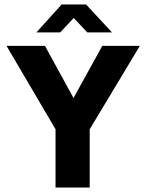

<svg xmlns="http://www.w3.org/2000/svg" viewBox="-20 -834 649 854"><path d="M180 -630 307 -398 435 -630H602L379 -259V0H227V-259L9 -630ZM254 -814H363L478 -690H368L308 -754L248 -690H142Z"/></svg>

Font: Ek Mukta ExtraBold
Style: Regular
Weight: 800
Designer: Girish Dalvi and Yashodeep Gholap
Foundry: Ek Type
Version: Version 2.538;PS 1.002;hotconv 16.6.51;makeotf.lib2.5.65220;